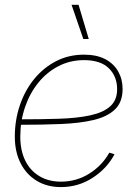

<svg xmlns="http://www.w3.org/2000/svg" viewBox="-20 -762 557 790"><path d="M230.5 7.8Q173.8 7.8 131.1 -18.1Q88.4 -43.9 64.7 -90.6Q41 -137.2 41 -199.7Q41 -268.1 61.8 -329.1Q82.5 -390.1 120.6 -436.8Q158.7 -483.4 210.7 -510.3Q262.7 -537.1 325.7 -537.1Q377.9 -537.1 413.1 -518.6Q448.2 -500 466.3 -468Q484.4 -436 484.4 -396Q484.4 -341.8 453.1 -311.8Q421.9 -281.7 365.2 -268.3Q308.6 -254.9 230.5 -251.7Q152.3 -248.5 58.1 -248.5V-271Q149.4 -271 223.6 -273.4Q297.9 -275.9 351.1 -287.4Q404.3 -298.8 433.1 -324.2Q461.9 -349.6 461.9 -395Q461.9 -447.8 427.7 -481.2Q393.6 -514.6 325.7 -514.6Q268.1 -514.6 220 -489.5Q171.9 -464.4 137 -420.9Q102.1 -377.4 82.8 -320.6Q63.5 -263.7 63.5 -199.7Q63.5 -143.1 83.7 -101.6Q104 -60.1 141.8 -37.4Q179.7 -14.6 230.5 -14.6Q294.9 -14.6 347.7 -47.9Q400.4 -81.1 429.7 -133.8L451.2 -127.4Q420.4 -68.8 361.3 -30.5Q302.2 7.8 230.5 7.8ZM322.8 -601.6 274.4 -742.2H303.2L345.2 -601.6Z"/></svg>

Font: Inter 24pt Thin
Style: Italic
Weight: 250
Italic angle: -9.3988°
Version: Version 4.001;git-66647c0bb